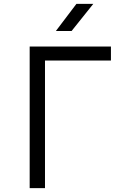

<svg xmlns="http://www.w3.org/2000/svg" viewBox="-20 -970 640 990"><path d="M268 -810H349L461 -950H374ZM133 0H212V-658H552V-730H133Z"/></svg>

Font: JetBrains Mono Light
Style: Regular
Weight: 336
Monospace: yes
Designer: Philipp Nurullin, Konstantin Bulenkov
Foundry: JetBrains
Version: Version 2.305